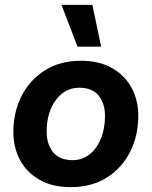

<svg xmlns="http://www.w3.org/2000/svg" viewBox="-20 -760 624 790"><path d="M271 10Q196 10 143 -20Q90 -50 62.5 -101.5Q35 -153 35 -217Q35 -299 69 -365.5Q103 -432 165.5 -471Q228 -510 313 -510Q388 -510 441 -480Q494 -450 521.5 -398.5Q549 -347 549 -284Q549 -201 515 -134.5Q481 -68 419 -29Q357 10 271 10ZM279 -101Q318 -101 348 -124.5Q378 -148 395 -189Q412 -230 412 -283Q412 -334 386 -366.5Q360 -399 306 -399Q247 -399 209.5 -348Q172 -297 172 -218Q172 -167 198.5 -134Q225 -101 279 -101ZM360 -740 396 -568H299L233 -740Z"/></svg>

Font: Prodigy Sans SemiBold
Style: Italic
Weight: 600
Italic angle: -13°
Designer: Wei Huang
Foundry: Wei Huang
Version: Version 1.003; ttfautohint (v1.8.3)